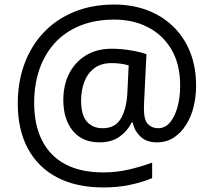

<svg xmlns="http://www.w3.org/2000/svg" viewBox="-20 -734 939 843"><path d="M841 -357Q841 -311 830.5 -267Q820 -223 798 -187.5Q776 -152 744 -130.5Q712 -109 668 -109Q622 -109 595.5 -135.5Q569 -162 563 -196H558Q540 -159 505 -134Q470 -109 417 -109Q341 -109 299.5 -160Q258 -211 258 -295Q258 -361 284 -411.5Q310 -462 357.5 -491Q405 -520 470 -520Q514 -520 556.5 -512.5Q599 -505 623 -496L613 -293Q612 -275 612 -267.5Q612 -260 612 -257Q612 -205 630.5 -188Q649 -171 674 -171Q705 -171 726.5 -196.5Q748 -222 759.5 -264.5Q771 -307 771 -358Q771 -451 733.5 -515.5Q696 -580 630.5 -614Q565 -648 482 -648Q397 -648 331 -621Q265 -594 220.5 -545Q176 -496 153 -429.5Q130 -363 130 -283Q130 -185 165 -116.5Q200 -48 267.5 -12.5Q335 23 433 23Q494 23 549.5 9.5Q605 -4 648 -20V48Q605 66 551.5 77.5Q498 89 433 89Q315 89 231 45Q147 1 102.5 -81.5Q58 -164 58 -280Q58 -373 87 -452.5Q116 -532 171 -590.5Q226 -649 304.5 -681.5Q383 -714 482 -714Q560 -714 625.5 -689.5Q691 -665 739.5 -618.5Q788 -572 814.5 -506Q841 -440 841 -357ZM336 -293Q336 -229 361.5 -200Q387 -171 430 -171Q486 -171 510.5 -213Q535 -255 539 -322L545 -447Q532 -451 512 -454Q492 -457 471 -457Q422 -457 392 -433Q362 -409 349 -371.5Q336 -334 336 -293Z"/></svg>

Font: hexgurmukhi15
Style: Book
Weight: 400
Designer: Jelle Bosma - Monotype Design Team
Foundry: Monotype Imaging Inc.
Version: Version 2.003